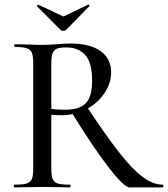

<svg xmlns="http://www.w3.org/2000/svg" viewBox="-20 -818 733 838"><path d="M690 0H546Q522 0 456 -85Q390 -170 297 -320Q274 -315 253 -315Q234 -315 204 -317V-81Q204 -51 210 -36.5Q216 -22 232.5 -17Q249 -12 285 -12Q288 -12 288 -6Q288 0 285 0Q254 0 236 -1L164 -2L94 -1Q76 0 43 0Q40 0 40 -6Q40 -12 43 -12Q79 -12 96 -17Q113 -22 119 -36.5Q125 -51 125 -81V-544Q125 -574 119 -588Q113 -602 96.5 -607.5Q80 -613 44 -613Q42 -613 42 -619Q42 -625 44 -625L95 -624Q137 -622 164 -622Q183 -622 199 -623Q215 -624 227 -625Q260 -628 288 -628Q373 -628 419 -595Q465 -562 465 -502Q465 -455 437 -413Q409 -371 364 -345Q448 -218 504.5 -147Q561 -76 605 -44Q649 -12 690 -12Q693 -12 693 -6Q693 0 690 0ZM263 -339Q327 -339 354.5 -367.5Q382 -396 382 -466Q382 -545 352 -578Q322 -611 269 -611Q243 -611 229.5 -606Q216 -601 210 -586.5Q204 -572 204 -542V-343Q229 -339 263 -339ZM142 -790Q141 -790 141 -790.5Q141 -791 141 -791Q141 -793 143.5 -795.5Q146 -798 148 -797L257 -746L365 -798Q367 -799 369.5 -795.5Q372 -792 370 -791L268 -687Q264 -683 257 -683Q249 -683 245 -687Z"/></svg>

Font: Cormorant SC Medium
Style: Regular
Weight: 500
Designer: Christian Thalmann (Catharsis Fonts)
Version: Version 3.000